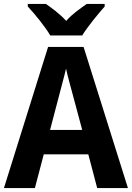

<svg xmlns="http://www.w3.org/2000/svg" viewBox="-20 -954 669 974"><path d="M235 -774H397C423 -817 478 -884 511 -921V-934H420C389 -912 348 -885 316 -848C283 -884 243 -913 213 -934H121V-921C156 -884 211 -816 235 -774ZM473 0H629L404 -716H224L0 0H157L202 -171H428ZM349 -474 397 -295H234L281 -474C287 -499 307 -570 315 -606C323 -567 339 -513 349 -474Z"/></svg>

Font: Noto Sans Sinhala UI SemiCondensed
Style: Bold
Weight: 700
Width: 4
Designer: Jelle Bosma - Monotype Design Team
Foundry: Monotype Imaging Inc.
Version: Version 2.006